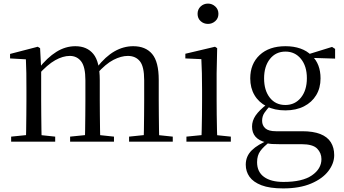

<svg xmlns="http://www.w3.org/2000/svg" viewBox="-20 -788 1912 1068"><path d="M42 0V-28L150 -39H183L287 -28V0ZM124 0Q125 -24 125.5 -65Q126 -106 126.5 -150.5Q127 -195 127 -229V-290Q127 -341 126.5 -381Q126 -421 124 -458L36 -463V-488L190 -528L203 -520L209 -406V-403V-229Q209 -195 209.5 -150.5Q210 -106 210.5 -65Q211 -24 212 0ZM370 0V-28L478 -39H511L614 -28V0ZM452 0Q453 -24 453.5 -64.5Q454 -105 454.5 -149.5Q455 -194 455 -229V-342Q455 -416 431.5 -446.5Q408 -477 368 -477Q330 -477 287 -453Q244 -429 192 -371L183 -406H194Q243 -468 293.5 -499.5Q344 -531 399 -531Q464 -531 499.5 -487.5Q535 -444 535 -342V-229Q535 -194 535.5 -149.5Q536 -105 536.5 -64.5Q537 -24 538 0ZM698 0V-28L804 -39H837L941 -28V0ZM778 0Q780 -24 780.5 -64.5Q781 -105 781.5 -149.5Q782 -194 782 -229V-342Q782 -418 758 -447.5Q734 -477 691 -477Q654 -477 611 -455Q568 -433 518 -377L507 -413H519Q567 -474 617 -502.5Q667 -531 721 -531Q790 -531 826.5 -487.5Q863 -444 863 -343V-229Q863 -194 863.5 -149.5Q864 -105 864.5 -64.5Q865 -24 866 0Z M1017 0V-28L1127 -39H1158L1264 -28V0ZM1100 0Q1101 -24 1102 -65Q1103 -106 1103.5 -150.5Q1104 -195 1104 -229V-289Q1104 -340 1103 -381Q1102 -422 1100 -459L1011 -463V-489L1176 -528L1188 -520L1185 -380V-229Q1185 -195 1185.5 -150.5Q1186 -106 1187 -65Q1188 -24 1189 0ZM1137 -655Q1113 -655 1096 -670.5Q1079 -686 1079 -711Q1079 -736 1096 -752Q1113 -768 1137 -768Q1160 -768 1177.5 -752Q1195 -736 1195 -711Q1195 -686 1177.5 -670.5Q1160 -655 1137 -655Z M1555 260Q1480 260 1434.5 242.5Q1389 225 1368 195.5Q1347 166 1347 128Q1347 81 1380.5 48Q1414 15 1480 -11L1485 -2Q1446 27 1428 52Q1410 77 1410 114Q1410 168 1448.5 196Q1487 224 1557 224Q1662 224 1715 187.5Q1768 151 1768 97Q1768 63 1744 38.5Q1720 14 1657 14H1534Q1511 14 1493 13Q1475 12 1459 7V4Q1382 -15 1382 -84Q1382 -116 1401.5 -145Q1421 -174 1466 -209V-218L1489 -206Q1463 -179 1450.5 -160Q1438 -141 1438 -116Q1438 -90 1456 -74Q1474 -58 1515 -58H1661Q1722 -58 1761.5 -42.5Q1801 -27 1820 3Q1839 33 1839 75Q1839 121 1806.5 163.5Q1774 206 1710.5 233Q1647 260 1555 260ZM1567 -174Q1507 -174 1463 -196.5Q1419 -219 1395.5 -259Q1372 -299 1372 -352Q1372 -433 1424.5 -482Q1477 -531 1568 -531Q1614 -531 1651 -518Q1688 -505 1712 -480L1715 -478Q1763 -432 1763 -352Q1763 -299 1739 -259Q1715 -219 1671 -196.5Q1627 -174 1567 -174ZM1567 -204Q1621 -204 1654 -245Q1687 -286 1687 -353Q1687 -420 1654 -460.5Q1621 -501 1568 -501Q1514 -501 1481.5 -460Q1449 -419 1449 -352Q1449 -285 1481 -244.5Q1513 -204 1567 -204ZM1682 -467V-484H1688L1827 -527L1844 -516V-462Z"/></svg>

Font: Noto Serif KR
Style: Regular
Weight: 400
Designer: Ryoko NISHIZUKA  (kana & ideographs); Frank Grießhammer (Latin, Greek & Cyrillic); Wenlong ZHANG  (bopomofo); Sandoll Co
Foundry: Adobe
Version: Version 2.003-H1;hotconv 1.1.1;makeotfexe 2.6.0